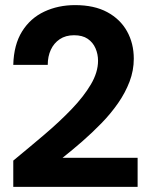

<svg xmlns="http://www.w3.org/2000/svg" viewBox="-20 -732 587 752"><path d="M32 0V-103Q94 -154 153.5 -204.5Q213 -255 260.5 -304.5Q308 -354 336 -401.5Q364 -449 364 -494Q364 -520 354 -543Q344 -566 323.5 -580Q303 -594 270 -594Q237 -594 214 -578.5Q191 -563 179 -537Q167 -511 167 -478H32Q34 -557 66.5 -609Q99 -661 153.5 -686.5Q208 -712 274 -712Q349 -712 400 -684.5Q451 -657 477.5 -609.5Q504 -562 504 -502Q504 -456 487.5 -412.5Q471 -369 442.5 -328Q414 -287 377.5 -249.5Q341 -212 302 -178Q263 -144 225 -114H519V0Z"/></svg>

Font: DM Sans 36pt ExtraBold
Style: Regular
Weight: 800
Designer: Colophon Foundry, Jonny Pinhorn
Foundry: Colophon Foundry
Version: Version 4.004;gftools[0.9.30]